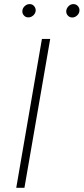

<svg xmlns="http://www.w3.org/2000/svg" viewBox="-20 -897 400 917"><path d="M219.7 -710.9 96.7 0H57.6L180.2 -710.9ZM86.9 -845.7Q87.9 -858.4 98.1 -867.9Q108.4 -877.4 121.1 -877.4Q134.3 -877.9 142.8 -867.9Q151.4 -857.9 150.4 -845.2Q148.9 -832.5 138.7 -823.2Q128.4 -814 115.7 -814Q103 -813.5 94.2 -823.2Q85.4 -833 86.9 -845.7ZM296.4 -845.2Q297.9 -857.9 307.6 -867.7Q317.4 -877.4 330.6 -877.4Q343.8 -877.4 352.3 -867.7Q360.8 -857.9 359.4 -844.7Q358.4 -832.5 348.1 -823Q337.9 -813.5 325.2 -813.5Q312 -813.5 303.7 -823Q295.4 -832.5 296.4 -845.2Z"/></svg>

Font: Roboto ExtraLight
Style: Italic
Weight: 250
Designer: Christian Robertson
Foundry: Google
Version: Version 3.009; 2024